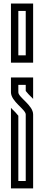

<svg xmlns="http://www.w3.org/2000/svg" viewBox="-20 -895 248 1082"><path d="M125 -833.3V-583.3H83.3V-833.3ZM166.7 -875H41.7V-541.7H166.7ZM125 -250V125H83.3V-242.7C60.5 -271.3 49 -277.8 41.7 -287.5V166.7H166.7V-250C166.7 -302.1 83.3 -346.1 83.3 -375V-416.7H125V-382.3C147.9 -353.7 159.4 -347.2 166.7 -337.5V-458.3H41.7V-375C41.7 -323.2 125 -278.3 125 -250Z"/></svg>

Font: Sportrop
Style: Regular
Weight: 500
Version: Version 0.9